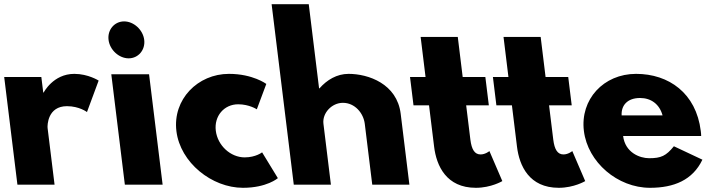

<svg xmlns="http://www.w3.org/2000/svg" viewBox="-23 -880 3414 915"><path d="M60 0H237L203.8 -270C202.3 -283 204.1 -374 296.1 -374C355.1 -374 391.5 -346 391.5 -346L447.1 -496C447.1 -496 397.2 -528 331.2 -528C230.2 -528 185.1 -439 185.1 -439H183.1L174 -513H-3Z M572 0H752L687.4 -526H507.4ZM494.3 -690C500.2 -642 544.1 -602 590.1 -602C636.1 -602 670.2 -642 664.3 -690C658.4 -738 614.5 -778 568.5 -778C522.5 -778 488.4 -738 494.3 -690Z M1112 -383C1165 -383 1200.9 -359 1200.9 -359L1246.1 -480C1246.1 -480 1182.2 -528 1068.2 -528C919.2 -528 799.1 -406 817.7 -255C836.1 -105 986.8 15 1134.8 15C1248.8 15 1301.2 -31 1301.2 -31L1226.1 -154C1226.1 -154 1196 -130 1143 -130C1076 -130 1014.2 -186 1005.4 -257C996.8 -327 1045 -383 1112 -383Z M1377 0H1554L1518.4 -290C1512.1 -341 1558.1 -390 1611.1 -390C1668.1 -390 1709.1 -341 1715.4 -290L1751 0H1928L1886.5 -338C1868.9 -481 1732.2 -528 1638.2 -528C1582.2 -528 1534.7 -499 1499.6 -459H1497.6L1448.4 -860H1271.4Z M2005 -513H1931L1947.6 -378H2021.6L2045.8 -181C2056.9 -90 2103.8 15 2244.8 15C2317.8 15 2370.9 -17 2370.9 -17L2309.4 -160C2309.4 -160 2290.3 -144 2267.3 -144C2239.3 -144 2224.5 -167 2218.6 -215L2198.6 -378H2306.6L2290 -513H2182L2158.6 -704H1981.6Z M2400 -513H2326L2342.6 -378H2416.6L2440.8 -181C2451.9 -90 2498.8 15 2639.8 15C2712.8 15 2765.9 -17 2765.9 -17L2704.4 -160C2704.4 -160 2685.3 -144 2662.3 -144C2634.3 -144 2619.5 -167 2613.6 -215L2593.6 -378H2701.6L2685 -513H2577L2553.6 -704H2376.6Z M3318.5 -232C3318.8 -238 3317.4 -249 3316.6 -256C3294.5 -436 3164.2 -528 3008.2 -528C2853.2 -528 2741.1 -406 2759.6 -256C2777.9 -107 2919.8 15 3074.8 15C3188.8 15 3278.3 -22 3324.4 -119L3188.5 -183C3151.2 -137 3127.5 -126 3070.5 -126C3025.5 -126 2956.2 -153 2946.5 -232ZM2939.5 -330C2936.7 -377 2966.3 -413 3027.3 -413C3079.3 -413 3119.9 -384 3134.5 -330Z"/></svg>

Font: Hussar
Style: BdOpOblOne
Weight: 700
Foundry: Cannot Into Space Fonts
Version: Version 2.00